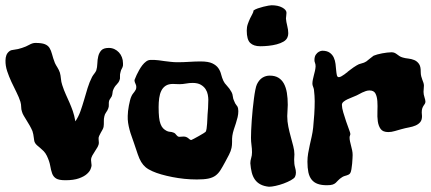

<svg xmlns="http://www.w3.org/2000/svg" viewBox="-20 -711 1647 734"><path d="M450.2 -460.9Q449.2 -454.1 445.8 -448.7Q442.4 -443.4 440.9 -436Q438 -426.8 438.7 -418.2Q439.5 -409.7 437 -404.8Q434.1 -396 425.8 -387.7Q417.5 -379.4 413.1 -368.2Q410.6 -363.3 410.2 -356.4Q409.7 -349.6 407.2 -342.8Q404.8 -338.4 401.6 -334Q398.4 -329.6 397 -325.2Q395.5 -318.8 396 -311Q396.5 -303.2 394 -296.9Q391.1 -288.6 385.7 -281.5Q380.4 -274.4 378.9 -266.1Q376.5 -256.8 377 -246.3Q377.4 -235.8 376 -226.1Q375 -220.7 371.6 -214.8Q368.2 -209 365 -203.1Q361.8 -197.3 359.1 -191.4Q356.4 -185.5 356.9 -180.2Q356.9 -176.3 357.4 -172.6Q357.9 -168.9 357.9 -166Q357.9 -157.7 353.3 -149.4Q348.6 -141.1 343 -132.8Q337.4 -124.5 332.8 -116.2Q328.1 -107.9 328.1 -99.1Q328.1 -92.8 329.1 -88.1Q330.1 -83.5 330.1 -79.1Q330.1 -74.2 326.4 -64.7Q322.8 -55.2 312 -45.7Q301.3 -36.1 281.5 -29.1Q261.7 -22 230 -22Q205.1 -22 194.3 -28.8Q183.6 -35.6 179.2 -48.1Q174.8 -60.5 171.9 -77.6Q168.9 -94.7 159.2 -115.2Q153.8 -126 147 -133.1Q140.1 -140.1 133.5 -145.5Q127 -150.9 121.3 -155.8Q115.7 -160.6 112.8 -167Q111.3 -169.9 110.6 -174.8Q109.9 -179.7 109.1 -185.5Q108.4 -191.4 107.2 -197.8Q106 -204.1 104 -210Q99.6 -220.2 93.8 -230.5Q87.9 -240.7 82 -250.2Q76.2 -259.8 71 -268.3Q65.9 -276.9 64 -284.2Q61 -292.5 61 -302Q61 -311.5 58.1 -321.8Q52.7 -338.9 43 -358.2Q33.2 -377.4 23.7 -397.9Q14.2 -418.5 7.3 -439.2Q0.5 -460 1 -480Q1 -490.7 4.4 -500Q7.8 -509.3 17.1 -516.1Q22.5 -520 35.4 -521.2Q48.3 -522.5 64 -527.8Q79.6 -532.7 92 -539.8Q104.5 -546.9 115.2 -546.9Q139.6 -546.9 151.6 -542Q163.6 -537.1 169.4 -527.6Q175.3 -518.1 179 -503.7Q182.6 -489.3 189.9 -470.2Q193.8 -461.9 199.5 -453.1Q205.1 -444.3 209 -433.1Q211.9 -422.4 212.9 -410.2Q213.9 -397.9 217.8 -386.2Q224.6 -365.2 231.9 -349.4Q239.3 -333.5 245.8 -318.4Q252.4 -303.2 258.3 -286.6Q264.2 -270 268.1 -247.1Q279.8 -264.2 287.4 -285.4Q294.9 -306.6 301.5 -329.3Q308.1 -352.1 314.9 -374.5Q321.8 -397 332 -417Q335.9 -423.8 340.8 -429.9Q345.7 -436 348.1 -441.9Q351.6 -453.1 352.1 -468Q352.5 -482.9 355.7 -496.1Q358.9 -509.3 367.4 -518.6Q376 -527.8 396 -527.8Q407.7 -527.8 417.5 -523.2Q427.2 -518.6 434.6 -510.7Q441.9 -502.9 446 -492.2Q450.2 -481.4 450.2 -469.2Z M890.1 -296.9Q890.1 -293.9 890.6 -291.5Q891.1 -289.1 891.1 -286.1Q891.1 -274.9 888.4 -263.2Q885.7 -251.5 881.8 -239.7Q877.9 -228 874 -216.1Q870.1 -204.1 868.2 -191.9Q867.2 -187 867.2 -180.9Q867.2 -174.8 867.2 -168.5Q867.2 -162.1 866.7 -156.2Q866.2 -150.4 865.2 -146Q862.8 -133.8 855.5 -119.6Q848.1 -105.5 841.3 -92.8Q831.1 -73.7 823 -60.8Q814.9 -47.9 804 -39.8Q793 -31.7 776.4 -28.3Q759.8 -24.9 732.4 -24.9Q709 -24.9 685.1 -27.3Q661.1 -29.8 638.7 -34.2Q616.2 -38.6 596.7 -44.2Q577.1 -49.8 563 -56.2Q546.4 -63.5 536.6 -71.8Q526.9 -80.1 519.8 -91.8Q512.7 -103.5 506.8 -120.8Q501 -138.2 492.2 -164.1Q487.8 -177.2 483.2 -189.9Q478.5 -202.6 475.1 -215.6Q471.7 -228.5 469.7 -241.5Q467.8 -254.4 468.3 -268.1Q468.3 -275.9 469.5 -286.4Q470.7 -296.9 472.7 -307.4Q474.6 -317.9 477.1 -327.4Q479.5 -336.9 482.4 -342.8Q484.9 -348.6 488 -352.5Q491.2 -356.4 494.1 -360.4Q497.1 -364.3 499 -368.2Q501 -372.1 501 -377.9Q501 -382.3 500 -385.5Q499 -388.7 497.6 -391.6Q496.1 -394.5 495.1 -397.7Q494.1 -400.9 494.1 -404.8Q494.1 -404.3 496.3 -410.2Q498.5 -416 502.4 -424.6Q506.3 -433.1 512 -443.1Q517.6 -453.1 524.2 -461.7Q530.8 -470.2 538.8 -476.1Q546.9 -481.9 555.2 -481.9H566.4H570.3Q577.1 -481.9 586.9 -480.5Q596.7 -479 608.2 -477.5Q619.6 -476.1 632.6 -474.6Q645.5 -473.1 658.2 -473.1Q680.7 -473.1 703.6 -474.6Q726.6 -476.1 747.1 -476.1Q776.4 -476.1 791.7 -468.8Q807.1 -461.4 814.7 -450.4Q822.3 -439.5 825.4 -426.5Q828.6 -413.6 834 -401.9Q837.9 -393.1 847.7 -383.1Q857.4 -373 865.2 -358.9Q869.1 -352.1 870.1 -342.3Q871.1 -332.5 875 -325.2Q878.9 -314.5 884 -308.8Q889.2 -303.2 890.1 -296.9ZM773.4 -272Q774.4 -281.7 775.4 -298.1Q776.4 -314.5 776.4 -330.1Q776.4 -337.9 774.4 -348.9Q772.5 -359.9 766.1 -369.9Q759.8 -379.9 747.8 -387Q735.8 -394 716.3 -394Q704.1 -394 691.2 -391.6Q678.2 -389.2 666 -389.2Q660.2 -389.2 653.8 -389.6Q647.5 -390.1 641.1 -390.1Q624 -390.1 613.3 -383.1Q602.5 -376 596.7 -364Q590.8 -352.1 588.6 -335.9Q586.4 -319.8 586.4 -301.8Q586.4 -278.3 588.1 -262.7Q589.8 -247.1 593.8 -236.8Q597.7 -226.6 603.5 -220.5Q609.4 -214.4 618.2 -210Q626 -207 630.9 -207Q635.7 -207 643.1 -204.1Q647.5 -202.6 649.9 -200Q652.3 -197.3 654.5 -194.6Q656.7 -191.9 659.4 -189.9Q662.1 -188 666 -188Q669.4 -188 673.6 -188.5Q677.7 -189 682.1 -189Q688 -189 692.4 -187Q696.8 -185.1 700 -182.4Q703.1 -179.7 705.8 -177.7Q708.5 -175.8 711.4 -175.8Q712.9 -176.3 721.4 -180.7Q730 -185.1 739.7 -190.7Q749.5 -196.3 757.6 -201.2Q765.6 -206.1 766.1 -207Q768.6 -210.9 769.8 -219.5Q771 -228 771.7 -237.8Q772.5 -247.6 772.7 -256.8Q772.9 -266.1 773.4 -272Z M1079.1 -568.8Q1075.2 -558.6 1064 -552Q1052.7 -545.4 1037.8 -541.5Q1022.9 -537.6 1006.3 -535.9Q989.7 -534.2 975.1 -534.2Q949.7 -534.2 936.5 -546.9Q923.3 -559.6 923.3 -594.2Q923.3 -607.9 927.5 -619.6Q931.6 -631.3 936.3 -641.1Q940.9 -650.9 945.1 -658.2Q949.2 -665.5 949.2 -670.9Q955.1 -675.3 965.6 -679Q976.1 -682.6 986.8 -685.3Q997.6 -688 1006.3 -689.5Q1015.1 -690.9 1018.1 -690.9Q1043 -690.9 1059.1 -682.1Q1075.2 -673.3 1075.2 -662.1Q1075.2 -656.7 1074.2 -650.6Q1073.2 -644.5 1073.2 -640.1Q1074.2 -627.4 1078.1 -612.1Q1082 -596.7 1082 -584Q1082 -575.2 1079.1 -568.8ZM1107.4 -34.2Q1103.5 -28.3 1091.6 -21.7Q1079.6 -15.1 1064.5 -9.5Q1049.3 -3.9 1033.9 -0.5Q1018.6 2.9 1008.3 2.9Q989.3 1 976.1 -5.9Q962.9 -12.7 954.6 -24.4Q946.3 -36.1 942.4 -51.8Q938.5 -67.4 937 -86.9Q937 -96.7 940.2 -106.7Q943.4 -116.7 943.4 -128.9Q943.4 -142.6 941.4 -156.5Q939.5 -170.4 939.5 -184.1Q939.5 -195.3 940.2 -212.9Q940.9 -230.5 942.4 -251Q943.8 -271.5 946 -293Q948.2 -314.5 950.7 -333.5Q953.1 -352.5 956.1 -367.4Q959 -382.3 962.4 -389.2Q970.7 -406.2 983.4 -414.1Q996.1 -421.9 1011.2 -421.9Q1030.8 -421.9 1043.9 -414.1Q1057.1 -406.2 1065.2 -391.6Q1073.2 -377 1076.7 -356.2Q1080.1 -335.4 1080.1 -310.1Q1080.1 -298.8 1079.1 -288.1Q1078.1 -277.3 1078.1 -267.1Q1078.1 -246.6 1082.3 -226.6Q1086.4 -206.5 1091.6 -188Q1096.7 -169.4 1101.1 -152.3Q1105.5 -135.3 1105.5 -121.1Q1105.5 -116.7 1105 -111.1Q1104.5 -105.5 1104.5 -101.1Q1104.5 -83 1107.9 -71.5Q1111.3 -60.1 1111.3 -50.8Q1111.3 -42 1107.4 -34.2Z M1606.4 -321.8Q1606 -316.9 1603.8 -313.7Q1601.6 -310.5 1598.9 -306.4Q1596.2 -302.2 1594.2 -296.4Q1592.3 -290.5 1592.3 -280.8Q1592.3 -276.9 1592.8 -273.9Q1593.3 -271 1593.3 -267.1Q1593.3 -252.4 1586.7 -244.4Q1580.1 -236.3 1569.1 -231.4Q1558.1 -226.6 1543.5 -223.9Q1528.8 -221.2 1513.2 -216.8Q1502 -213.9 1489.3 -210Q1476.6 -206.1 1464.4 -206.1Q1443.8 -206.1 1435.3 -217.8Q1426.8 -229.5 1424.3 -247.3Q1421.9 -265.1 1422.9 -285.6Q1423.8 -306.2 1422.6 -324Q1421.4 -341.8 1415.3 -353.5Q1409.2 -365.2 1392.6 -365.2Q1385.7 -365.2 1378.4 -362.8Q1371.1 -360.4 1364.5 -357.2Q1357.9 -354 1352.3 -350.8Q1346.7 -347.7 1343.3 -346.2Q1335.9 -342.8 1326.4 -339.1Q1316.9 -335.4 1308.1 -331.3Q1299.3 -327.1 1293.2 -322Q1287.1 -316.9 1287.1 -310.1Q1287.1 -298.8 1292.2 -281.5Q1297.4 -264.2 1303.2 -246.8Q1309.1 -229.5 1314.2 -216.1Q1319.3 -202.6 1319.3 -199.2Q1319.3 -195.8 1317.9 -192.6Q1316.4 -189.5 1316.4 -185.1Q1316.4 -178.2 1318.1 -170.4Q1319.8 -162.6 1322 -154.1Q1324.2 -145.5 1326.2 -136.5Q1328.1 -127.4 1328.1 -118.2Q1328.1 -115.2 1327.6 -105.7Q1327.1 -96.2 1326.2 -85.2Q1325.2 -74.2 1323.5 -64.2Q1321.8 -54.2 1319.3 -49.8Q1316.9 -45.9 1313.5 -43.9Q1310.1 -42 1306.2 -40.8Q1302.2 -39.6 1297.9 -38.3Q1293.5 -37.1 1288.6 -34.2Q1277.8 -27.3 1272.9 -21.7Q1268.1 -16.1 1263.4 -12Q1258.8 -7.8 1251.7 -5.4Q1244.6 -2.9 1229.5 -2.9Q1208.5 -2.9 1194.3 -8.1Q1180.2 -13.2 1171.4 -24.2Q1162.6 -35.2 1158.9 -52.2Q1155.3 -69.3 1155.3 -92.8Q1155.3 -108.9 1158 -124.8Q1160.6 -140.6 1164.3 -156.7Q1168 -172.9 1171.6 -189.2Q1175.3 -205.6 1177.2 -223.1Q1179.7 -246.6 1181.4 -273.7Q1183.1 -300.8 1183.1 -324.2Q1183.1 -343.8 1180.2 -368.2Q1179.2 -374 1176.8 -379.9Q1174.3 -385.7 1174.3 -391.1Q1174.3 -398.4 1176 -406.7Q1177.7 -415 1179.9 -423.3Q1182.1 -431.6 1184.1 -440.2Q1186 -448.7 1186.5 -457Q1186.5 -465.3 1184.3 -470.5Q1182.1 -475.6 1182.1 -481Q1182.1 -494.6 1187.5 -502.2Q1192.9 -509.8 1198.7 -512.9Q1204.6 -516.1 1209 -516.6Q1213.4 -517.1 1211.4 -517.1Q1230 -517.1 1240.5 -509.5Q1251 -502 1256.1 -490.7Q1261.2 -479.5 1262.7 -466.6Q1264.2 -453.6 1265.1 -442.4Q1266.1 -431.2 1267.8 -423.6Q1269.5 -416 1275.4 -416Q1279.3 -416 1285.4 -419.4Q1291.5 -422.9 1296.9 -426.8Q1302.2 -430.7 1305.2 -433.3Q1308.1 -436 1306.2 -434.1L1305.2 -433.1Q1305.7 -433.1 1306.2 -433.6Q1307.6 -435.1 1309.6 -436Q1307.6 -435.1 1307.6 -435.1H1307.1Q1313.5 -439.9 1319.8 -444.8Q1325.2 -448.7 1331.5 -453.4Q1337.9 -458 1343.3 -460.9Q1351.6 -466.3 1361.8 -468.5Q1372.1 -470.7 1380.4 -476.1Q1387.7 -481.4 1395 -487.8Q1402.3 -494.1 1408.2 -498Q1414.1 -500.5 1422.6 -502.9Q1431.2 -505.4 1440.9 -507.1Q1450.7 -508.8 1460 -510Q1469.2 -511.2 1476.6 -511.2Q1483.4 -511.2 1488.3 -509Q1493.2 -506.8 1497.6 -503.4Q1502 -500 1507.1 -496.6Q1512.2 -493.2 1519.5 -491.2Q1528.8 -488.3 1541 -487.1Q1553.2 -485.8 1563.7 -481.4Q1574.2 -477.1 1581.5 -467Q1588.9 -457 1588.4 -436Q1588.4 -426.8 1590.3 -419.4Q1592.3 -412.1 1594.5 -406.2Q1596.7 -400.4 1598.6 -395Q1600.6 -389.6 1600.6 -383.8Q1600.6 -378.4 1599.9 -372.3Q1599.1 -366.2 1599.1 -359.9Q1599.1 -350.1 1602.8 -339.1Q1606.4 -328.1 1606.4 -321.8Z"/></svg>

Font: Freckle Face
Style: Regular
Weight: 400
Designer: Astigmatic (AOETI)
Foundry: Astigmatic (AOETI)
Version: Version 1.000